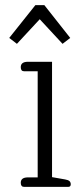

<svg xmlns="http://www.w3.org/2000/svg" viewBox="-20 -729 317 749"><path d="M16 -581 118 -709H153L254 -581L224 -558L135 -654L46 -558ZM61 -16Q61 -37 89 -37H127V-451H74Q61 -451 61 -467Q61 -488 89 -488H183V-38L234 -29Q246 -27 251 -22.5Q256 -18 256 -10Q256 0 246 0H74Q61 0 61 -16Z"/></svg>

Font: Maitree Light
Style: Regular
Weight: 300
Designer: CadsonDemak Team
Foundry: CadsonDemak
Version: Version 1.001